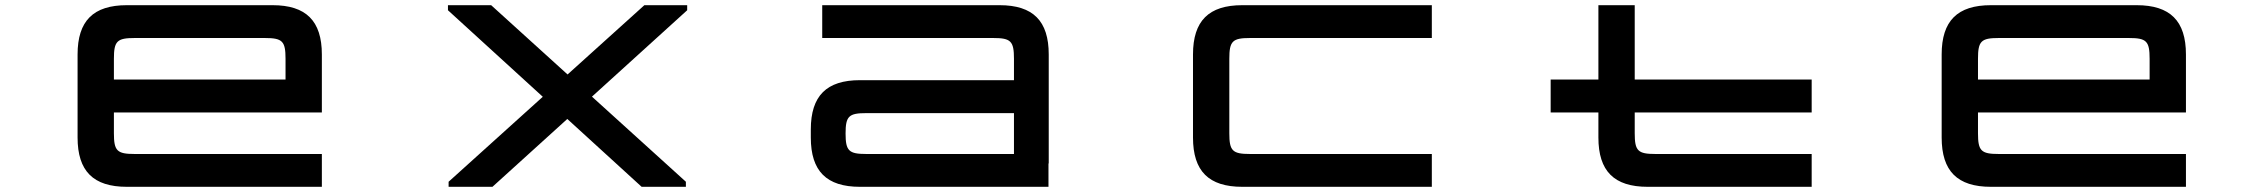

<svg xmlns="http://www.w3.org/2000/svg" viewBox="-20 -720 8726 740"><path d="M1030.5 -700H469C339.5 -700 279 -639.5 279 -510V-190C279 -60.5 339.5 0 469 0H1220.5V-126.5H499C431 -126.5 419 -138.5 419 -206.5V-286.5H1220.5V-510C1220.5 -639.5 1159.5 -700 1030.5 -700ZM419 -413.5V-493.5C419 -561.5 431 -573.5 499 -573.5H1000.5C1068.5 -573.5 1080.5 -561.5 1080.5 -493.5V-413.5Z M1706.5 -680.5 2072 -347 1709 -19.5V0H1878L2166.5 -261.5L2453 0H2623.5V-19.5L2261.5 -347.5L2628.5 -680.5V-700H2463.5L2167.5 -433L1873 -700H1706.5Z M3319 -284H3888V-126.5H3319C3251.5 -126.5 3239 -138.5 3239 -205.5C3239 -272.5 3251.5 -284 3319 -284ZM3105 -190C3105 -60.5 3165.5 0 3294.5 0H4021V-90H4022V-510C4022 -639.5 3961.5 -700 3832.5 -700H3149V-573.5H3808C3876 -573.5 3888 -561.5 3888 -493.5V-411H3294.5C3165.5 -411 3105 -350.5 3105 -221Z M5498.5 -700H4768C4638.5 -700 4578 -639.5 4578 -510V-190C4578 -60.5 4638.5 0 4768 0H5498.5V-126.5H4798C4730 -126.5 4718 -138.5 4718 -206.5V-493.5C4718 -561.5 4730 -573.5 4798 -573.5H5498.5Z M5956.5 -413.5V-286.5H6140.5V-190C6140.5 -60.5 6201 0 6330.5 0H6962.5V-126.5H6360.5C6292.5 -126.5 6280.5 -138.5 6280.5 -206.5V-286.5H6962.5V-413.5H6280.5V-700H6140.5V-413.5Z M8215 -700H7653.5C7524 -700 7463.5 -639.5 7463.5 -510V-190C7463.5 -60.5 7524 0 7653.5 0H8405V-126.5H7683.5C7615.5 -126.5 7603.5 -138.5 7603.5 -206.5V-286.5H8405V-510C8405 -639.5 8344 -700 8215 -700ZM7603.5 -413.5V-493.5C7603.5 -561.5 7615.5 -573.5 7683.5 -573.5H8185C8253 -573.5 8265 -561.5 8265 -493.5V-413.5Z"/></svg>

Font: Melete Medium
Style: Regular
Weight: 500
Width: 6
Designer: Sora Sagano
Foundry: DOT COLON
Version: Version 0.200;FEAKit 1.0